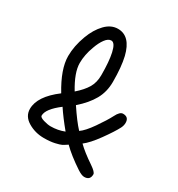

<svg xmlns="http://www.w3.org/2000/svg" viewBox="-157 -690 793 854"><g transform="rotate(30 240.0 -263.0)"><path d="M40 -82Q40 -146 126 -210.9Q69.8 -303.7 69.8 -370.1Q69.8 -421.9 90.8 -478Q108.4 -525.4 137.5 -555.7Q166.5 -585.9 202.1 -585.9Q266.1 -585.9 288.1 -496.1Q299.8 -446.8 299.8 -370.1Q299.8 -318.8 276.9 -278.1Q253.9 -237.3 209 -198.2Q249.5 -137.2 278.8 -106Q301.3 -121.1 332.3 -165.5Q363.3 -210 378.9 -240.2Q393.6 -270 410.2 -270Q439.9 -270 439.9 -240.2Q439.9 -226.6 433.1 -212.9Q418 -183.6 382.6 -134.5Q347.2 -85.4 319.8 -64.9Q347.7 -37.1 399.9 -2Q430.2 18.6 430.2 29.8Q430.2 60.1 399.9 60.1Q387.2 60.1 365.2 45.9Q304.7 5.9 269 -29.8Q252.9 -19 244.4 -14.6Q235.8 -10.3 212.9 -5.1Q189.9 0 158.2 0Q113.3 0 76.7 -22Q40 -43.9 40 -82ZM100.1 -82Q100.1 -72.8 121.6 -66.4Q143.1 -60.1 158.2 -60.1Q195.3 -60.1 228 -73.2Q187.5 -122.1 161.1 -162.1Q100.1 -115.7 100.1 -82ZM129.9 -369.1Q129.9 -320.3 173.8 -248Q207.5 -277.3 223.9 -304.9Q240.2 -332.5 240.2 -370.1Q240.2 -440.4 231 -481.9Q221.2 -525.9 202.1 -525.9Q186.5 -525.9 172.1 -506.6Q157.7 -487.3 147 -457Q129.9 -411.6 129.9 -369.1Z"/></g></svg>

Font: Pecita
Style: Book
Weight: 400
Width: 6
Version: Version 3.4.1